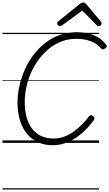

<svg xmlns="http://www.w3.org/2000/svg" viewBox="-20 -1149 879 1544"><path d="M405 19Q340 19 287.5 -4Q235 -27 198 -71.5Q161 -116 141 -179.5Q121 -243 121 -325Q121 -389 135.5 -455Q150 -521 177.5 -584.5Q205 -648 246 -703Q287 -758 340 -800.5Q393 -843 458.5 -866.5Q524 -890 599 -890Q651 -890 694.5 -879Q738 -868 773.5 -845.5Q809 -823 834 -788Q841 -779 837.5 -771.5Q834 -764 822 -757Q812 -751 806 -752Q800 -753 788 -764Q766 -789 736.5 -805Q707 -821 672 -829Q637 -837 593 -837Q531 -837 475.5 -816Q420 -795 374 -757.5Q328 -720 291.5 -671Q255 -622 230 -565Q205 -508 192 -447.5Q179 -387 179 -329Q179 -257 195 -202.5Q211 -148 241 -110.5Q271 -73 314 -54Q357 -35 410 -35Q454 -35 493 -49Q532 -63 567.5 -87.5Q603 -112 635.5 -144.5Q668 -177 697 -215Q705 -224 712.5 -223.5Q720 -223 729 -215Q739 -208 740 -200Q741 -192 733 -181Q686 -117 632.5 -72.5Q579 -28 521.5 -4.5Q464 19 405 19ZM462 -939Q453 -939 446.5 -946Q440 -953 440 -961Q440 -966 442 -969.5Q444 -973 448 -977L620 -1116Q628 -1123 634.5 -1126Q641 -1129 649 -1129Q657 -1129 662.5 -1125.5Q668 -1122 674 -1115L792 -975Q795 -971 796 -967Q797 -963 797 -960Q797 -951 789 -945Q781 -939 774 -939Q768 -939 763.5 -941.5Q759 -944 755 -949L642 -1064L483 -948Q476 -943 471.5 -941Q467 -939 462 -939ZM0 365H776V375H0ZM0 -20H776V0H0ZM0 -505H776V-500H0ZM0 -885H776V-875H0Z"/></svg>

Font: Playwrite IS Guides
Style: Regular
Weight: 400
Designer: Veronika Burian, José Scaglione
Foundry: TypeTogether
Version: Version 1.003